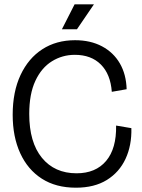

<svg xmlns="http://www.w3.org/2000/svg" viewBox="-20 -860 661 893"><path d="M333 13Q240 13 174.5 -29Q109 -71 74 -147.5Q39 -224 39 -326Q39 -433 75.5 -511Q112 -589 177 -631Q242 -673 329 -673Q401 -673 454.5 -644.5Q508 -616 537.5 -565Q567 -514 569 -445L500 -433Q494 -515 449 -560Q404 -605 328 -605Q270 -605 221.5 -575Q173 -545 144.5 -484Q116 -423 116 -330Q116 -198 175 -126Q234 -54 336 -54Q425 -54 473.5 -111.5Q522 -169 520 -276L591 -264Q593 -184 564 -121.5Q535 -59 477 -23Q419 13 333 13ZM338 -724H268L327 -840H417Z"/></svg>

Font: Bricolage Grotesque 48pt Light
Style: Regular
Weight: 300
Designer: Mathieu Triay
Foundry: Atelier Triay
Version: Version 1.000; ttfautohint (v1.8.4.7-5d5b);gftools[0.9.32]